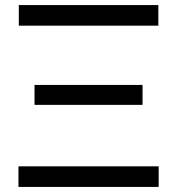

<svg xmlns="http://www.w3.org/2000/svg" viewBox="-20 -733 695 753"><path d="M52.4 0V-80.6Q115.8 -80.6 183.7 -80.6Q251.5 -80.6 327.4 -80.6Q403.2 -80.6 471.2 -80.6Q539.2 -80.6 602.3 -80.6V0ZM115.4 -321.6V-399.8Q160.4 -399.8 210.6 -399.8Q260.9 -399.8 327.4 -399.8Q393.9 -399.8 444.1 -399.8Q494.4 -399.8 539.1 -399.8V-321.6Q507.6 -321.6 475.2 -321.6Q442.8 -321.6 406.8 -321.6Q370.9 -321.6 327.4 -321.6Q262.4 -321.6 212.6 -321.6Q162.9 -321.6 115.4 -321.6ZM53.8 -632.4V-713H601V-632.4Q543.5 -632.4 480.1 -632.4Q416.7 -632.4 327.5 -632.4Q238.3 -632.4 174.9 -632.4Q111.5 -632.4 53.8 -632.4Z"/></svg>

Font: Commissioner Thin
Style: Regular
Weight: 100
Designer: Kostas Bartsokas
Foundry: Kostas Bartsokas
Version: Version 1.001;gftools[0.9.23]